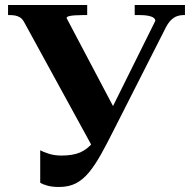

<svg xmlns="http://www.w3.org/2000/svg" viewBox="-20 -730 769 764"><path d="M434 -215Q406 -159 382 -116Q358 -73 334 -44Q310 -15 282 -0.5Q254 14 215 14Q188 14 169.5 9Q151 4 140 -3V-132Q151 -126 173.5 -118.5Q196 -111 225 -111Q270 -111 299 -123.5Q328 -136 350 -163.5Q372 -191 395 -238L598 -647Q598 -654 591.5 -659Q585 -664 571.5 -667Q558 -670 537 -670H516V-710H716V-670H709Q696 -670 684 -665.5Q672 -661 661 -650.5Q650 -640 640 -621ZM445 -279 353 -136 76 -642Q69 -655 60 -660.5Q51 -666 41 -668Q31 -670 19 -670H12V-710H327V-670H309Q293 -670 278 -669Q263 -668 254 -665.5Q245 -663 245 -658Z"/></svg>

Font: Roboto Serif 120pt Expanded SemiBold
Style: Regular
Weight: 600
Width: 7
Designer: Greg Gazdowicz
Foundry: Commercial Type
Version: Version 1.008